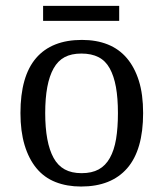

<svg xmlns="http://www.w3.org/2000/svg" viewBox="-20 -645 574 674"><path d="M482.4 -248Q482.4 -118.7 426.5 -54.4Q370.6 9.8 264.6 9.8Q214.8 9.8 175 -5.9Q135.3 -21.5 108.2 -54.2Q81.1 -86.9 66.4 -135.5Q51.8 -184.1 51.8 -248Q51.8 -377.4 106.7 -441.2Q161.6 -504.9 267.6 -504.9Q318.4 -504.9 358.2 -489Q397.9 -473.1 425.3 -440.9Q452.6 -408.7 467.5 -361.3Q482.4 -314 482.4 -248ZM138.7 -248Q138.7 -196.8 146 -157.2Q153.3 -117.7 168.2 -90.6Q183.1 -63.5 207.3 -50.3Q231.4 -37.1 266.6 -37.1Q302.2 -37.1 326.4 -50.3Q350.6 -63.5 365.7 -90.6Q380.9 -117.7 387.5 -157.2Q394 -196.8 394 -248Q394 -300.3 387 -339.4Q379.9 -378.4 365.2 -405Q350.6 -431.6 325.9 -444.3Q301.3 -457 265.6 -457Q230.5 -457 206.8 -444.3Q183.1 -431.6 168.2 -405Q153.3 -378.4 146 -339.4Q138.7 -300.3 138.7 -248ZM398.4 -571.8H131.3V-624.5H398.4Z"/></svg>

Font: MUA Office
Style: Regular
Weight: 400
Designer: Khon Soe Zaw Thu
Foundry: Myanmar Unicode
Version: Version 2.10 June 24, 2017